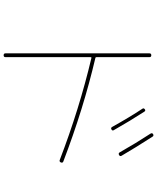

<svg xmlns="http://www.w3.org/2000/svg" viewBox="74 -876 851 1040"><g transform="rotate(90 500.0 -356.5)"><path d="M668 -538.1Q615.2 -632.8 569.3 -702.1Q564.5 -709 572.3 -714.8Q579.1 -720.7 585 -712.9Q636.7 -632.8 685.5 -546.9Q690.4 -539.1 681.6 -534.2Q672.9 -529.3 668 -538.1ZM805.7 -579.1Q755.9 -667 704.1 -746.1Q699.2 -754.9 707 -759.8Q715.8 -764.6 720.7 -756.8Q782.2 -661.1 824.2 -588.9Q829.1 -580.1 819.8 -575.2Q810.5 -570.3 805.7 -579.1ZM269.5 40V-740.2Q269.5 -750 279.8 -750Q290 -750 290 -740.2V-453.1Q290 -448.2 293.9 -447.3Q569.3 -382.8 855.5 -273.4Q864.3 -269.5 860.4 -260.3Q856.4 -251 847.7 -253.9Q570.3 -360.4 293.9 -425.8Q293 -426.8 291.5 -425.3Q290 -423.8 290 -421.9V40Q290 49.8 279.8 49.8Q269.5 49.8 269.5 40Z"/></g></svg>

Font: Rounded-X Mgen+ 1mn thin
Style: Regular
Weight: 100
Designer: [Source Han Sans]
Ryoko NISHIZUKA  (kana & ideographs); Paul D. Hunt (Latin, Greek & Cyrillic); Wenlong ZHANG  (bopomofo
Version: Version 1.059.20150602